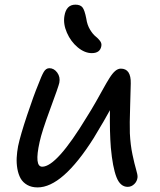

<svg xmlns="http://www.w3.org/2000/svg" viewBox="-20 -797 688 828"><path d="M376 -567.9Q345.2 -567.9 315.2 -592.8Q285.2 -617.7 268.6 -655.8Q252 -693.8 257.8 -728Q265.6 -776.9 305.2 -776.9Q326.7 -776.9 335.9 -764.9Q345.2 -752.9 352.1 -716.8Q356 -689.5 368.2 -669.4Q380.4 -649.4 391.8 -640.4Q403.3 -631.3 411.4 -620.6Q419.4 -609.9 417 -598.1Q411.6 -567.9 376 -567.9ZM142.1 11.2Q116.2 11.2 97.4 0.5Q78.6 -10.3 68.8 -27.8Q59.1 -45.4 54.9 -69.1Q50.8 -92.8 52 -116.9Q53.2 -141.1 58.1 -167Q67.9 -213.4 96.9 -300.3Q126 -387.2 144 -430.2Q159.2 -470.7 168.7 -486.8Q178.2 -502.9 192.9 -502.9Q212.9 -502.9 226.8 -483.9Q240.7 -464.8 235.8 -439.9Q232.4 -423.8 196.3 -326.4Q160.2 -229 150.9 -185.1Q127 -78.1 162.1 -78.1Q224.6 -78.1 354 -292Q373 -321.8 393.6 -357.9Q414.1 -394 426.5 -416.7Q439 -439.5 452.1 -460.4Q465.3 -481.4 477.1 -491.2Q488.8 -501 501 -501Q545.4 -501 543.9 -437Q543.9 -421.9 541.3 -341.3Q538.6 -260.7 540 -222.2Q542.5 -171.9 551.3 -130.4Q560.1 -88.9 566.9 -66.2Q573.7 -43.5 573.2 -33.2Q571.8 -15.6 559.3 -3.4Q546.9 8.8 530.8 8.8Q498.5 8.8 482.2 -33.2Q465.8 -75.2 458 -160.2Q452.6 -228.5 454.1 -321.8Q434.6 -285.2 383.8 -201.2Q249.5 11.2 142.1 11.2Z"/></svg>

Font: Shantell Sans Normal
Style: Italic
Weight: 400
Italic angle: -11.31°
Designer: Stephen Nixon, Anya Danilova, Shantell Martin
Foundry: Arrow Type
Version: Version 1.006;[559af2be0]